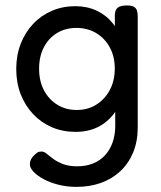

<svg xmlns="http://www.w3.org/2000/svg" viewBox="-20 -496 605 721"><path d="M267.2 205.8Q231.5 205.8 199.9 197.8Q168.2 189.8 144 176.8Q119.8 163.8 106 149Q92.2 134.2 92.2 121.5Q92.2 111.2 95.2 104.8Q98.2 98.2 104.2 91.2Q114.2 81 119.9 77Q125.5 73 135.8 73Q145.5 73 155.5 81.5Q165.5 90 180.1 100.8Q194.8 111.5 216.4 120Q238 128.5 270.2 128.5Q302.5 128.5 328.6 118.2Q354.8 108 373.6 87.9Q392.5 67.8 402.6 39.5Q412.8 11.2 412.8 -24.8L411.2 -440.5Q412.2 -460 422.8 -467.8Q433.2 -475.5 456 -475.5Q474.5 -475.5 483.1 -470.4Q491.8 -465.2 494.5 -455.6Q497.2 -446 497.2 -432.2V-18Q497.2 35 480 76.5Q462.8 118 431.8 146.9Q400.8 175.8 359 190.8Q317.2 205.8 267.2 205.8ZM264 -0.8Q215.5 -0.8 175 -18.1Q134.5 -35.5 104.4 -67.5Q74.2 -99.5 57.6 -142.5Q41 -185.5 41 -236.8Q41 -288.2 57.6 -331.1Q74.2 -374 104.1 -405.9Q134 -437.8 174.5 -455.2Q215 -472.8 262.5 -472.8Q307.2 -472.8 343.2 -455.9Q379.2 -439 404.4 -407.5Q429.5 -376 442.9 -332.8Q456.2 -289.5 456.2 -236.8Q456.2 -165.2 432.9 -112.1Q409.5 -59 366.6 -29.9Q323.8 -0.8 264 -0.8ZM268.5 -83Q309.2 -83 341.2 -102.8Q373.2 -122.5 392.1 -157.6Q411 -192.8 411 -238.5Q411 -284 392.1 -318.4Q373.2 -352.8 340.8 -372Q308.2 -391.2 267.2 -391.2Q225.8 -391.2 194 -371.9Q162.2 -352.5 144.5 -318.1Q126.8 -283.8 126.8 -237.8Q126.8 -192 145 -157.2Q163.2 -122.5 195.1 -102.8Q227 -83 268.5 -83Z"/></svg>

Font: Fredoka Light
Style: Regular
Weight: 300
Designer: Ben Nathan
Foundry: Milena B. Brandão, Ben Nathan
Version: Version 2.001